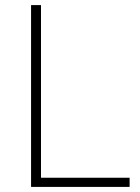

<svg xmlns="http://www.w3.org/2000/svg" viewBox="-20 -734 550 754"><path d="M102 0V-714H141V-36H489V0Z"/></svg>

Font: Noto Sans Cham ExtraLight
Style: Regular
Weight: 250
Version: Version 2.002